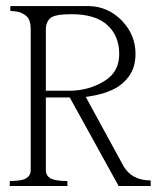

<svg xmlns="http://www.w3.org/2000/svg" viewBox="-20 -698 540 644"><path d="M65.4 -646.5Q46.9 -661.1 14.6 -661.1V-677.7H276.4Q341.8 -676.8 388.7 -628.9Q434.6 -581.1 434.6 -516.6Q434.6 -446.3 376 -407.2Q335.9 -381.8 267.6 -373L395.5 -138.7Q423.8 -92.8 485.4 -92.8V-74.2H377.9L213.9 -371.1H133.8V-127Q133.8 -109.4 149.4 -99.6Q167 -90.8 206.1 -90.8V-74.2H12.7V-90.8Q51.8 -90.8 67.4 -99.6Q83 -109.4 83 -127V-599.6Q83 -634.8 65.4 -646.5ZM133.8 -393.6H210.9Q278.3 -393.6 331.1 -426.8Q379.9 -457 379.9 -516.6Q379.9 -576.2 341.8 -612.3Q301.8 -650.4 219.7 -650.4Q165 -650.4 149.4 -637.7Q133.8 -624 133.8 -599.6Z"/></svg>

Font: BabelStone Sani Yi
Style: Regular
Weight: 400
Designer: Andrew West
Foundry: BabelStone
Version: Version 1.00 November 22, 2015, initial release